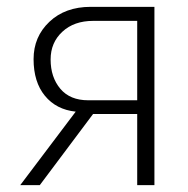

<svg xmlns="http://www.w3.org/2000/svg" viewBox="-20 -541 549 561"><path d="M39.1 0 201.2 -214.8Q144.5 -220.7 111.3 -261Q78.1 -301.3 78.1 -368.2Q78.1 -433.6 124.3 -477.3Q170.4 -521 245.1 -521H431.2V0H380.9V-208H252L96.2 0ZM237.8 -248H380.9V-480H252Q196.3 -480 162.1 -448.2Q127.9 -416.5 127.9 -367.2Q127.9 -315.4 156.2 -281.7Q184.6 -248 237.8 -248Z"/></svg>

Font: Rawline Light
Style: Regular
Weight: 300
Designer: Matt McInerney, Pablo Impallari, Rodrigo Fuenzalida
Foundry: Matt McInerney, Pablo Impallari, Rodrigo Fuenzalida
Version: Version 4.020;PS 004.020;hotconv 1.0.88;makeotf.lib2.5.64775